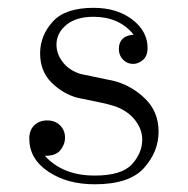

<svg xmlns="http://www.w3.org/2000/svg" viewBox="-20 -462 484 493"><path d="M55.2 -106Q55.2 -127.9 68.1 -140.4Q81.1 -152.8 101.1 -152.8Q121.1 -152.8 134 -140.4Q147 -127.9 147 -107.9Q147 -91.8 135.5 -76.9Q124 -62 97.2 -62H95.2Q141.1 -11.2 223.1 -11.2Q292 -11.2 318.6 -40Q345.2 -68.8 345.2 -104Q345.2 -128.9 328.1 -151.9Q311 -174.8 280.8 -187Q263.7 -193.8 225.3 -201.4Q187 -209 179.2 -210.9Q142.1 -220.7 112.5 -249.8Q83 -278.8 83 -325.2Q83 -370.1 115 -406Q147 -441.9 220.2 -441.9Q280.3 -441.9 319.6 -411.9Q358.9 -381.8 358.9 -338.9Q358.9 -317.9 346.9 -307.9Q335 -297.9 321.8 -297.9Q306.6 -297.9 295.9 -308.8Q285.2 -319.8 285.2 -335.9Q285.2 -370.1 323.2 -373Q286.1 -418.9 220.2 -418.9Q175.3 -418.9 150.1 -397.9Q125 -377 125 -347.2Q125 -323.2 141.6 -302Q158.2 -280.8 187 -272Q195.8 -270 231 -262.9Q266.1 -255.9 273.9 -253.9Q318.8 -241.7 353 -208.3Q387.2 -174.8 387.2 -124Q387.2 -72.3 349.6 -30.5Q312 11.2 223.1 11.2Q152.3 11.2 103.8 -21.5Q55.2 -54.2 55.2 -106Z"/></svg>

Font: CMU Serif Upright Italic
Style: UprightItalic
Weight: 500
Version: Version 0.7.0